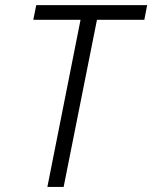

<svg xmlns="http://www.w3.org/2000/svg" viewBox="-20 -740 602 760"><path d="M298.8 -661.6H111.8L123.5 -719.7H562.5L551.3 -661.6H363.8L231.9 0H167.5Z"/></svg>

Font: Reddit Sans Fudge Light Italic
Style: Regular
Weight: 300
Italic angle: -11.25°
Designer: Stephen Hutchings
Version: Version 1.013